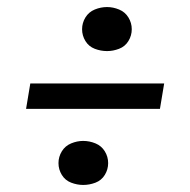

<svg xmlns="http://www.w3.org/2000/svg" viewBox="-20 -638 540 545"><path d="M216 -113Q199 -113 182 -119.5Q165 -126 155.5 -141.5Q146 -157 146 -175Q146 -193 155.5 -208.5Q165 -224 182 -231Q199 -238 216 -238Q234 -238 251 -231Q268 -224 277.5 -208.5Q287 -193 287 -175Q287 -157 277.5 -141.5Q268 -126 251 -119.5Q234 -113 216 -113ZM54 -329 66 -401H446L434 -329ZM284 -493Q266 -493 249 -499.5Q232 -506 222.5 -521.5Q213 -537 213 -555Q213 -573 222.5 -588.5Q232 -604 249 -611Q266 -618 284 -618Q301 -618 318 -611Q335 -604 344.5 -588.5Q354 -573 354 -555Q354 -537 344.5 -521.5Q335 -506 318 -499.5Q301 -493 284 -493Z"/></svg>

Font: Iosevka SS08
Style: Italic
Weight: 400
Italic angle: -10°
Monospace: yes
Designer: Belleve Invis
Foundry: Belleve Invis
Version: 2.1.0; ttfautohint (v1.8.2)